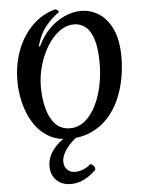

<svg xmlns="http://www.w3.org/2000/svg" viewBox="-70 -883 943 1260"><g transform="rotate(-5 401.0 -253.5)"><path d="M357 25Q277 25 219.5 -11Q162 -47 125.5 -106.5Q89 -166 71.5 -237.5Q54 -309 54 -379Q54 -490 89.5 -583.5Q125 -677 190 -741.5Q255 -806 342 -829Q350 -828 357 -822Q364 -816 365 -809Q319 -778 277 -727Q235 -676 214 -597L221 -594Q253 -663 300 -709.5Q347 -756 401.5 -780Q456 -804 509 -804Q573 -804 627.5 -769Q682 -734 715 -662Q748 -590 748 -479Q748 -409 734.5 -337Q721 -265 692 -200Q663 -135 617 -84.5Q571 -34 506.5 -4.5Q442 25 357 25ZM373 -43Q427 -43 470 -78.5Q513 -114 542.5 -173Q572 -232 587 -304Q602 -376 602 -450Q602 -550 583 -609Q564 -668 531 -694Q498 -720 457 -720Q404 -720 358 -685.5Q312 -651 277.5 -594Q243 -537 223.5 -468Q204 -399 204 -330Q204 -252 221.5 -186.5Q239 -121 276 -82Q313 -43 373 -43ZM482 203Q513 210 513 242Q433 322 346 322Q287 322 251 286.5Q215 251 215 194Q215 130 263.5 73.5Q312 17 400 -20L434 0Q375 41 341.5 86Q308 131 308 171Q308 204 328 224.5Q348 245 379 245Q406 245 435 233.5Q464 222 482 203Z"/></g></svg>

Font: Merienda SemiBold
Style: Regular
Weight: 600
Designer: Eduardo Rodriguez Tunni
Foundry: Eduardo Rodriguez Tunni
Version: Version 2.001; ttfautohint (v1.8.4.7-5d5b)